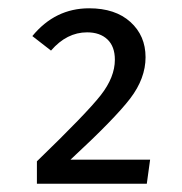

<svg xmlns="http://www.w3.org/2000/svg" viewBox="-20 -765 440 463"><path d="M195 -745Q258 -745 294.5 -712Q331 -679 331 -627Q331 -576 294 -527.5Q257 -479 150 -380H342L334 -322H69V-376Q189 -492 223 -535.5Q257 -579 257 -621Q257 -653 239 -670Q221 -687 190 -687Q141 -687 103 -643L58 -678Q113 -745 195 -745Z"/></svg>

Font: FiraGO Book
Style: Regular
Weight: 350
Designer: bBox Type
Foundry: bBox Type GmbH
Version: Version 1.001;PS 001.001;hotconv 1.0.88;makeotf.lib2.5.64775